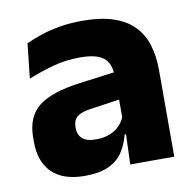

<svg xmlns="http://www.w3.org/2000/svg" viewBox="-64 -569 655 646"><g transform="rotate(-10 263.5 -246.0)"><path d="M483 0H332.5L337 -123L333.5 -130.5V-284L332.5 -304Q332.5 -345 308.5 -364.5Q284.5 -384 228 -384Q178.5 -384 134 -371.5Q89.5 -359 50 -343L63 -461.5Q86.5 -472.5 115.8 -482.2Q145 -492 180.5 -498Q216 -504 256.5 -504Q321 -504 364.5 -489Q408 -474 434 -446.5Q460 -419 471.5 -380.8Q483 -342.5 483 -296.5ZM176 11.5Q102.5 11.5 64.5 -25.5Q26.5 -62.5 26.5 -131V-144.5Q26.5 -217 71.2 -251.8Q116 -286.5 213.5 -299L345.5 -316.5L354.5 -224.5L237.5 -207.5Q202 -203 187.5 -191Q173 -179 173 -155.5V-152Q173 -129.5 187.5 -116.2Q202 -103 234 -103Q262 -103 282.2 -111.5Q302.5 -120 315.5 -133.8Q328.5 -147.5 335 -164.5L356.5 -102.5H331.5Q323.5 -70.5 306.8 -44.5Q290 -18.5 258.5 -3.5Q227 11.5 176 11.5Z"/></g></svg>

Font: Anek Devanagari Medium
Style: Bold
Weight: 700
Version: Version 1.003